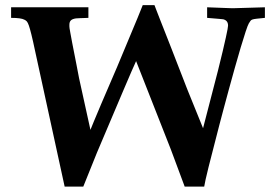

<svg xmlns="http://www.w3.org/2000/svg" viewBox="-20 -711 1040 735"><path d="M526.4 -691.4H571.3Q572.3 -688.5 578.4 -672.9Q584.5 -657.2 593.5 -634Q602.5 -610.8 614 -582Q625.5 -553.2 637 -523.4Q648.4 -493.7 659.4 -465.6Q670.4 -437.5 679 -415.3Q687.5 -393.1 692.9 -379.4Q698.2 -365.7 698.7 -364.7L757.3 -220.2L814 -439Q825.2 -484.4 832.8 -515.9Q840.3 -547.4 844.7 -567.9Q849.1 -588.4 851.1 -598.9Q853 -609.4 853 -612.8Q853 -623 848.4 -628.9Q843.8 -634.8 834.5 -637.2Q832 -637.7 817.1 -638.9Q802.2 -640.1 772.9 -642.6V-683.1Q817.4 -681.6 843.5 -680.4Q869.6 -679.2 878.9 -679.7L994.1 -683.1V-642.6Q973.6 -640.6 962.9 -639.4Q952.1 -638.2 946.8 -636.5Q941.4 -634.8 939 -631.3Q936.5 -627.9 932.6 -621.6Q928.7 -615.2 920.4 -590.1Q912.1 -564.9 901.4 -529.1Q890.6 -493.2 878.7 -450.4Q866.7 -407.7 855.5 -366.5Q844.2 -325.2 834.7 -289.3Q825.2 -253.4 819.3 -231Q793 -130.4 778.6 -72.3Q764.2 -14.2 761.7 3.4H687L634.3 -138.2L501 -477.1Q490.2 -454.1 452.9 -366.5Q415.5 -278.8 351.1 -126.5L298.8 3.4H227.5L114.3 -516.1Q106 -555.7 100.3 -578.4Q94.7 -601.1 90.6 -613Q86.4 -625 82.5 -629.2Q78.6 -633.3 73.2 -635.7Q60.5 -642.6 22.5 -642.6V-683.1H158.7H318.4V-642.6Q296.4 -641.6 284.9 -641.4Q273.4 -641.1 271 -640.6Q257.3 -638.7 251.5 -633.1Q245.6 -627.4 245.6 -616.2Q245.6 -612.3 245.6 -610.4Q245.6 -608.4 246.3 -602.5Q247.1 -596.7 249.5 -584.2Q252 -571.8 256.3 -547.4Q266.1 -498.5 272.5 -464.8Q278.8 -431.2 282.7 -411.6L326.2 -213.9Q329.1 -220.7 338.9 -245.1Q348.6 -269.5 367.2 -312.5L428.7 -455.6L506.3 -641.6Q511.2 -653.3 516.1 -665.8Q521 -678.2 526.4 -691.4Z"/></svg>

Font: XB Kayhan
Style: Bold
Weight: 700
Designer: Behnam
Foundry: Irmug
Version: Version 7.300 2009